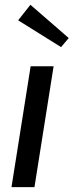

<svg xmlns="http://www.w3.org/2000/svg" viewBox="-20 -774 304 794"><path d="M55 -690 232.5 -579.2 264.2 -616.7 105.8 -754.2ZM27.5 0H122.5L201.7 -500H106.7Z"/></svg>

Font: Boon Medium
Style: Italic
Weight: 500
Italic angle: -9°
Designer: Sungsit Sawaiwan
Foundry: FontUni
Version: Version 3.0